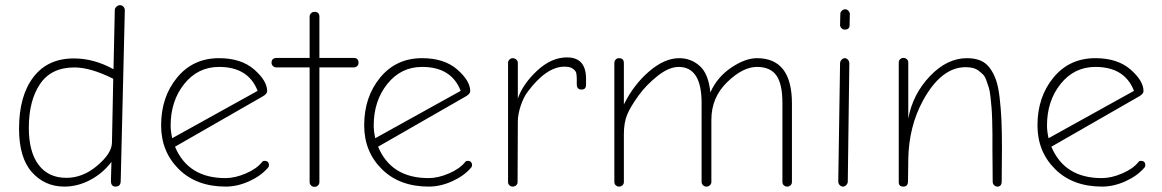

<svg xmlns="http://www.w3.org/2000/svg" viewBox="-20 -719 4515 746"><path d="M230 6Q154 6 104 -50Q54 -106 54 -219Q54 -346 109.5 -419Q165 -492 267 -492Q345 -492 421 -450L426 -680Q426 -687 432.5 -693Q439 -699 446 -699Q454 -699 459.5 -693Q465 -687 465 -679L449 -16Q449 6 429 6Q411 6 411 -16L413 -90Q380 -46 331 -20Q282 6 230 6ZM238 -28Q302 -28 358 -75.5Q414 -123 415 -164L420 -413Q332 -457 269 -457Q179 -457 135.5 -392.5Q92 -328 92 -222Q92 -129 130 -78.5Q168 -28 238 -28Z M857 6Q743 6 674.5 -62Q606 -130 606 -232Q606 -342 668 -417.5Q730 -493 831 -493Q917 -493 967.5 -449Q1018 -405 1018 -365Q1018 -354 1000 -344L660 -149Q711 -27 856 -27Q893 -27 935 -45Q977 -63 998 -89Q1001 -94 1008 -94Q1025 -94 1025 -77Q1025 -71 1020 -66Q993 -35 947.5 -14.5Q902 6 857 6ZM649 -182 981 -366Q945 -459 831 -459Q749 -459 696 -393Q643 -327 643 -231Q643 -210 649 -182Z M1183 -11V-457H1054Q1046 -457 1040.5 -462.5Q1035 -468 1035 -475Q1035 -494 1056 -494H1183V-654Q1183 -662 1188.5 -667.5Q1194 -673 1202 -673Q1221 -673 1221 -654V-494H1354Q1373 -494 1373 -475Q1373 -467 1367.5 -462Q1362 -457 1354 -457H1221V-11Q1221 -4 1215.5 1.5Q1210 7 1202 7Q1194 7 1188.5 1.5Q1183 -4 1183 -11Z M1646 6Q1532 6 1463.5 -62Q1395 -130 1395 -232Q1395 -342 1457 -417.5Q1519 -493 1620 -493Q1706 -493 1756.5 -449Q1807 -405 1807 -365Q1807 -354 1789 -344L1449 -149Q1500 -27 1645 -27Q1682 -27 1724 -45Q1766 -63 1787 -89Q1790 -94 1797 -94Q1814 -94 1814 -77Q1814 -71 1809 -66Q1782 -35 1736.5 -14.5Q1691 6 1646 6ZM1438 -182 1770 -366Q1734 -459 1620 -459Q1538 -459 1485 -393Q1432 -327 1432 -231Q1432 -210 1438 -182Z M1972 6Q1965 6 1959.5 1Q1954 -4 1954 -11V-475Q1954 -482 1959.5 -487.5Q1965 -493 1972 -493Q1980 -493 1986 -487.5Q1992 -482 1992 -475V-336Q2011 -392 2066.5 -444Q2122 -496 2183 -496Q2257 -496 2257 -413V-390Q2257 -371 2240 -371Q2221 -371 2221 -391V-410Q2221 -426 2219 -435Q2217 -444 2206 -452Q2195 -460 2173 -460Q2103 -460 2030 -362Q2014 -341 2003 -307.5Q1992 -274 1992 -247L1991 -11Q1991 -4 1985.5 1Q1980 6 1972 6Z M2385 6Q2378 6 2372.5 1Q2367 -4 2367 -12V-474Q2367 -482 2372 -487.5Q2377 -493 2385 -493Q2404 -493 2404 -474V-313Q2442 -390 2502 -441.5Q2562 -493 2619 -493Q2665 -493 2699 -462.5Q2733 -432 2740 -360Q2767 -420 2821.5 -456.5Q2876 -493 2921 -493Q3057 -493 3057 -317V-12Q3057 -4 3051.5 1Q3046 6 3039 6Q3031 6 3025.5 1Q3020 -4 3020 -12V-319Q3020 -393 2996.5 -426Q2973 -459 2921 -459Q2866 -459 2805 -399.5Q2744 -340 2744 -254V-12Q2744 -5 2738.5 0.5Q2733 6 2725 6Q2717 6 2711.5 0.5Q2706 -5 2706 -12V-319Q2706 -459 2617 -459Q2579 -459 2535 -424Q2491 -389 2462 -349Q2430 -305 2417 -274Q2404 -243 2404 -197V-12Q2404 -4 2398.5 1Q2393 6 2385 6Z M3262 -604Q3255 -604 3249.5 -609.5Q3244 -615 3244 -622L3245 -665Q3245 -672 3251 -677.5Q3257 -683 3264 -683Q3271 -683 3276.5 -677Q3282 -671 3282 -664L3281 -621Q3281 -604 3262 -604ZM3256 6Q3248 6 3242.5 0Q3237 -6 3237 -14L3244 -473Q3244 -481 3250 -487Q3256 -493 3262 -493Q3269 -493 3274.5 -487Q3280 -481 3280 -473L3274 -14Q3274 -6 3268 0Q3262 6 3256 6Z M3472 -11V-476Q3472 -484 3477.5 -489Q3483 -494 3490 -494Q3498 -494 3503.5 -489Q3509 -484 3509 -476V-259Q3527 -354 3593.5 -423.5Q3660 -493 3737 -493Q3767 -493 3789 -484Q3811 -475 3826 -454.5Q3841 -434 3850 -408Q3859 -382 3864 -339.5Q3869 -297 3871 -252Q3873 -207 3873 -142Q3873 -123 3872.5 -80.5Q3872 -38 3872 -14Q3872 6 3855 6Q3848 6 3842.5 0.5Q3837 -5 3837 -13Q3837 -37 3836.5 -78.5Q3836 -120 3836 -139Q3836 -178 3836 -200Q3836 -222 3835 -253Q3834 -284 3832.5 -301.5Q3831 -319 3828.5 -342.5Q3826 -366 3822 -378.5Q3818 -391 3812.5 -406.5Q3807 -422 3799.5 -429.5Q3792 -437 3782 -444.5Q3772 -452 3759.5 -455Q3747 -458 3732 -458Q3637 -458 3566 -328Q3511 -227 3509 -99L3508 -15Q3508 6 3490 6Q3472 6 3472 -11Z M4262 6Q4148 6 4079.5 -62Q4011 -130 4011 -232Q4011 -342 4073 -417.5Q4135 -493 4236 -493Q4322 -493 4372.5 -449Q4423 -405 4423 -365Q4423 -354 4405 -344L4065 -149Q4116 -27 4261 -27Q4298 -27 4340 -45Q4382 -63 4403 -89Q4406 -94 4413 -94Q4430 -94 4430 -77Q4430 -71 4425 -66Q4398 -35 4352.5 -14.5Q4307 6 4262 6ZM4054 -182 4386 -366Q4350 -459 4236 -459Q4154 -459 4101 -393Q4048 -327 4048 -231Q4048 -210 4054 -182Z"/></svg>

Font: Comic Neue Light
Style: Regular
Weight: 300
Designer: Craig Rozynski
Foundry: Craig Rozynski
Version: Version 2.003